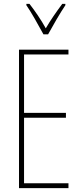

<svg xmlns="http://www.w3.org/2000/svg" viewBox="-20 -970 421 990"><path d="M204 -793H228C254 -840 288 -900 317 -943V-950H301C267 -904 242 -868 216 -824C192 -868 158 -917 132 -950H116V-943C138 -912 177 -843 204 -793ZM333 0V-25H104V-363H320V-388H104V-689H333V-714H78V0Z"/></svg>

Font: Noto Sans Georgian ExtraCondensed Thin
Style: Regular
Weight: 100
Width: 2
Designer: Monotype Design Team, Akaki Razmadze
Foundry: Google LLC
Version: Version 2.005